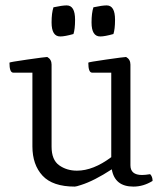

<svg xmlns="http://www.w3.org/2000/svg" viewBox="-20 -679 603 711"><path d="M100 -410H29Q15 -410 15 -447Q15 -449 81.5 -458.5Q148 -468 155 -468Q171 -459 171 -440V-136Q171 -87 199 -67Q227 -47 265 -47Q325 -47 392 -97V-410H321Q307 -410 307 -447Q307 -449 373.5 -458.5Q440 -468 447 -468Q463 -459 463 -440V-67Q463 -31 506 -31Q518 -31 536 -34Q545 -25 545 -9Q511 12 474 12Q405 12 394 -52Q328 -9 280 6Q262 12 257 12Q175 12 137.5 -28.5Q100 -69 100 -137ZM227 -659Q258 -659 258 -606Q258 -571 252 -553Q220 -544 203 -544Q171 -544 171 -596Q171 -631 178 -652Q211 -659 227 -659ZM375 -659Q406 -659 406 -606Q406 -571 400 -553Q368 -544 351 -544Q319 -544 319 -596Q319 -631 326 -652Q359 -659 375 -659Z"/></svg>

Font: Mate
Style: Regular
Weight: 400
Designer: Eduardo Rodriguez Tunni
Foundry: Eduardo Rodriguez Tunni
Version: Version 1.002